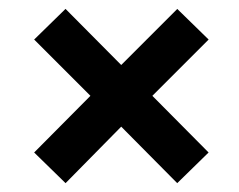

<svg xmlns="http://www.w3.org/2000/svg" viewBox="-20 -448 540 434"><path d="M324.4 -231.4 451.6 -358.6 380.7 -427.8 254 -301.1 128.1 -427.9 57.2 -358.6 184.4 -231.4 57.2 -103.3 128.2 -34 254 -161.7 380.6 -34 451.5 -103.3Z"/></svg>

Font: Bentham
Style: Bold
Weight: 700
Version: Version 002.001